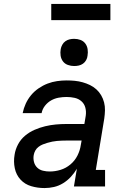

<svg xmlns="http://www.w3.org/2000/svg" viewBox="-20 -946 640 974"><path d="M206 8Q171 8 138.5 -1.5Q106 -11 84 -35Q62 -59 55 -92.5Q48 -126 54 -161Q58 -188 71.5 -213.5Q85 -239 107 -257.5Q129 -276 155.5 -287.5Q182 -299 209 -305.5Q236 -312 263 -314.5Q290 -317 317 -317H408L415 -359Q418 -380 413 -399.5Q408 -419 393.5 -432Q379 -445 359 -449.5Q339 -454 318 -454Q298 -454 278 -450.5Q258 -447 240 -437Q222 -427 208.5 -410Q195 -393 191 -372H95Q100 -397 110.5 -420Q121 -443 137.5 -463Q154 -483 176 -498Q198 -513 221.5 -522Q245 -531 269.5 -534.5Q294 -538 318 -538Q339 -538 359.5 -536Q380 -534 399.5 -528.5Q419 -523 436.5 -514.5Q454 -506 468.5 -493Q483 -480 493 -463Q503 -446 508 -426.5Q513 -407 512.5 -386.5Q512 -366 509 -345L466 -84H513V0H355L370 -90Q357 -68 339.5 -49Q322 -30 300 -16.5Q278 -3 254 2.5Q230 8 206 8ZM232 -76Q260 -76 287.5 -84.5Q315 -93 337.5 -112Q360 -131 373 -157Q386 -183 390 -211L394 -233H317Q305 -233 293 -232.5Q281 -232 269 -231Q257 -230 245 -227.5Q233 -225 221 -221.5Q209 -218 197.5 -213.5Q186 -209 175.5 -201Q165 -193 159 -182Q153 -171 151 -159Q148 -141 152.5 -124Q157 -107 169 -95.5Q181 -84 198 -80Q215 -76 232 -76ZM356 -611Q340 -611 324.5 -616.5Q309 -622 299.5 -634.5Q290 -647 287.5 -663.5Q285 -680 288 -697Q290 -708 296 -719Q302 -730 312 -737Q322 -744 333.5 -746.5Q345 -749 356 -749Q373 -749 388 -743.5Q403 -738 412.5 -725.5Q422 -713 424.5 -696.5Q427 -680 424 -663Q423 -652 417 -641Q411 -630 401 -623Q391 -616 379.5 -613.5Q368 -611 356 -611ZM540 -844H240V-926H540Z"/></svg>

Font: Iosevka Slab MdExObl
Style: Regular
Weight: 500
Width: 7
Italic angle: -9°
Monospace: yes
Designer: Belleve Invis
Foundry: Belleve Invis
Version: Version 11.1.1; ttfautohint (v1.8.3)